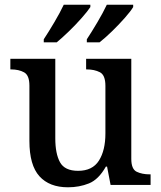

<svg xmlns="http://www.w3.org/2000/svg" viewBox="-20 -786 684 816"><path d="M269 10Q190 10 147.5 -37Q105 -84 105 -187V-422Q105 -466 82.5 -478.5Q60 -491 27 -491H24V-536H215V-198Q215 -133 235 -96.5Q255 -60 312 -60Q373 -60 400.5 -103.5Q428 -147 428 -219V-421Q428 -467 404.5 -479Q381 -491 349 -491H346V-536H538V-111Q538 -67 561 -56Q584 -45 616 -45H620V0H450L435 -78H430Q399 -23 358 -6.5Q317 10 269 10ZM349 -619Q370 -651 394 -691.5Q418 -732 434 -766H546V-756Q536 -739 510.5 -710Q485 -681 455.5 -652.5Q426 -624 403 -606H349ZM166 -619Q187 -651 211 -691.5Q235 -732 251 -766H364V-756Q353 -739 327.5 -710Q302 -681 272.5 -652.5Q243 -624 221 -606H166Z"/></svg>

Font: Noto Serif Tamil Medium
Style: Regular
Weight: 500
Designer: Indian Type Foundry, Tom Grace, and the Monotype Design Team
Foundry: Monotype Imaging Inc.
Version: Version 2.004; ttfautohint (v1.8.4.7-5d5b)